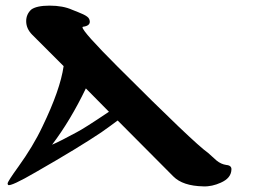

<svg xmlns="http://www.w3.org/2000/svg" viewBox="-20 -653 917 682"><path d="M702 9C723 10 744 5 764 -4C789 -15 801 -30 802 -50C803 -60 797 -66 784 -67C771 -69 760 -74 749 -83L719 -110C686 -133 579 -235 399 -415C315 -499 273 -546 273 -556C273 -557 274 -558 275 -558C291 -560 299 -566 299 -576C299 -579 298 -582 297 -585C292 -598 264 -607 237 -618C215 -628 188 -633 156 -633C125 -633 103 -628 91 -619C79 -608 73 -594 73 -578C73 -560 80 -544 95 -529L206 -418C198 -362 173 -291 131 -204C108 -155 79 -108 46 -62C20 -26 7 -6 7 -1C7 1 8 3 9 4C15 8 48 -7 108 -42C211 -101 288 -148 340 -183C361 -198 381 -212 398 -225L596 -26C618 -4 653 8 702 9ZM367 -256C306 -215 268 -191 252 -183C215 -163 186 -148 165 -139C209 -197 249 -264 285 -339Z"/></svg>

Font: GFS Jackson
Style: Regular
Weight: 400
Designer: George Matthiopoulos
Foundry: George Matthiopoulos
Version: Version 1.0